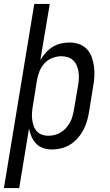

<svg xmlns="http://www.w3.org/2000/svg" viewBox="-41 -755 561 980"><path d="M-21 205 134 -735H213L165 -449Q177 -469 193 -486.5Q209 -504 228.5 -516Q248 -528 270 -533Q292 -538 314 -538Q314 -538 314 -538Q314 -538 314 -538Q314 -538 314 -538Q314 -538 314 -538Q340 -538 363.5 -529.5Q387 -521 403.5 -503Q420 -485 428 -461.5Q436 -438 439 -413.5Q442 -389 440.5 -362.5Q439 -336 434 -311L413 -181Q409 -157 402 -134Q395 -111 383.5 -89.5Q372 -68 355 -49Q338 -30 317 -17Q296 -4 272 2Q248 8 225 8Q202 8 180.5 1Q159 -6 144 -21.5Q129 -37 120 -57Q111 -77 107 -99L57 205ZM205 -62Q221 -62 237.5 -66Q254 -70 269 -79Q284 -88 295.5 -101Q307 -114 315.5 -129Q324 -144 328.5 -160Q333 -176 336 -192L358 -322Q361 -339 361.5 -356.5Q362 -374 359.5 -390Q357 -406 350.5 -421Q344 -436 332.5 -447Q321 -458 305 -463Q289 -468 272 -468Q249 -468 226 -459Q203 -450 186.5 -432Q170 -414 161 -392Q152 -370 148 -347L127 -217Q124 -200 122.5 -182Q121 -164 123 -147.5Q125 -131 130 -115Q135 -99 145.5 -86.5Q156 -74 172 -68Q188 -62 205 -62Z"/></svg>

Font: Iosevka Curly Slab Oblique
Style: Regular
Weight: 400
Italic angle: -9°
Monospace: yes
Designer: Belleve Invis
Foundry: Belleve Invis
Version: Version 11.1.0; ttfautohint (v1.8.3)